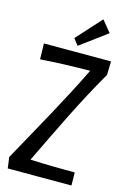

<svg xmlns="http://www.w3.org/2000/svg" viewBox="-136 -979 689 1042"><g transform="rotate(15 208.5 -458.0)"><path d="M409.2 -706.1 407.2 -629.9Q329.1 -494.1 260.7 -356.2Q192.4 -218.3 125 -78.1Q157.2 -76.7 188 -75.7Q218.8 -74.7 249.5 -74.2Q280.3 -73.7 311.3 -73.5Q342.3 -73.2 375 -73.2L376 0H18.1L9.8 -62Q48.3 -132.3 87.6 -202.6Q127 -272.9 165.3 -343.5Q203.6 -414.1 241 -485.1Q278.3 -556.2 313 -627.9Q243.7 -627 174.3 -624.8Q105 -622.6 34.2 -617.2L32.2 -706.1ZM211.9 -740.7 184.1 -776.9 310.1 -916 362.3 -852.1Z"/></g></svg>

Font: Englebert
Style: Regular
Weight: 400
Designer: Astigmatic (AOETI)
Foundry: Astigmatic (AOETI)
Version: Version 1.000